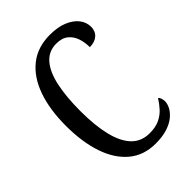

<svg xmlns="http://www.w3.org/2000/svg" viewBox="-215 -821 928 928"><g transform="rotate(-45 249.0 -357.0)"><path d="M291 10Q210 10 155 -36Q100 -82 72 -164.5Q44 -247 44 -358Q44 -469 73 -551Q102 -633 159 -678.5Q216 -724 301 -724Q355 -724 392.5 -708Q430 -692 449.5 -666.5Q469 -641 469 -610Q469 -580 449 -562.5Q429 -545 395 -545Q395 -577 385.5 -606Q376 -635 353.5 -653.5Q331 -672 292 -672Q240 -672 207 -634Q174 -596 159 -525.5Q144 -455 144 -358Q144 -260 161 -190Q178 -120 213.5 -83Q249 -46 306 -46Q346 -46 373.5 -59Q401 -72 420 -93Q439 -114 454 -138Q460 -134 463.5 -124Q467 -114 467 -103Q467 -86 457 -66.5Q447 -47 426 -29.5Q405 -12 371.5 -1Q338 10 291 10Z"/></g></svg>

Font: Noto Serif ExtraCondensed
Style: Regular
Weight: 400
Width: 2
Designer: Monotype Design Team
Foundry: Monotype Imaging Inc.
Version: Version 2.013